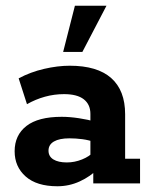

<svg xmlns="http://www.w3.org/2000/svg" viewBox="-20 -639 524 669"><path d="M180 10Q108 10 69.5 -24Q31 -58 31 -112Q31 -168 72 -200Q113 -232 195 -232Q223 -232 255.5 -227Q288 -222 312 -215L295 -203V-242Q295 -275 272 -293Q249 -311 203 -311Q169 -311 136.5 -302Q104 -293 74 -276L45 -366Q86 -388 133.5 -399Q181 -410 223 -410Q319 -410 367.5 -367Q416 -324 416 -241V-86H468V0H305V-66L323 -52Q295 -24 258 -7Q221 10 180 10ZM213 -73Q240 -73 266 -83.5Q292 -94 306 -110L295 -78V-171L312 -143Q290 -151 267 -154Q244 -157 222 -157Q187 -157 168 -146Q149 -135 149 -114Q149 -94 166 -83.5Q183 -73 213 -73ZM200 -458 241 -619H351L267 -458Z"/></svg>

Font: Rokkitt SemiBold
Style: Bold
Weight: 700
Version: Version 3.103